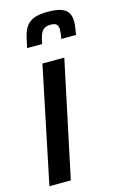

<svg xmlns="http://www.w3.org/2000/svg" viewBox="-124 -765 507 814"><g transform="rotate(-15 129.0 -358.0)"><path d="M-12 0 94 -510H190L82 0ZM48 -590Q54 -617 59.5 -640.5Q65 -664 77 -681Q89 -698 111 -707Q133 -716 171 -716Q211 -716 232 -708Q253 -700 261.5 -685Q270 -670 270 -648Q270 -635 268 -621Q266 -607 263 -590H198Q201 -602 202 -613Q203 -624 203 -633Q203 -645 196 -652.5Q189 -660 170 -660Q150 -660 139.5 -651.5Q129 -643 123.5 -627Q118 -611 114 -590Z"/></g></svg>

Font: Saira UltraCondensed
Style: Bold Italic
Weight: 700
Width: 1
Italic angle: -12°
Designer: Hector Gatti with collaboration of the Omnibus-Type team
Foundry: Omnibus-Type
Version: Version 1.101